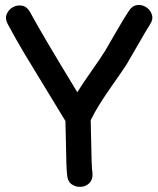

<svg xmlns="http://www.w3.org/2000/svg" viewBox="-20 -740 624 760"><path d="M246 -45Q248 -21 264.5 -10Q281 1 301 -0.5Q321 -2 334.5 -16Q348 -30 346 -55Q342 -82 341 -176Q340 -241 339 -263Q340 -265 341 -268Q363 -314 413 -386Q463 -457 481 -485L528 -566Q560 -622 573 -642Q587 -662 581.5 -681Q576 -700 559.5 -711Q543 -722 523.5 -720Q504 -718 491 -698Q470 -667 441 -616Q402 -548 395 -537Q381 -514 343 -460Q305 -406 286 -375Q144 -608 99 -692Q87 -714 67.5 -717.5Q48 -721 31 -711.5Q14 -702 6.5 -684Q-1 -666 11 -644Q42 -586 79 -524L239 -261Q240 -239 241 -175Q242 -74 246 -45Z"/></svg>

Font: Balsamiq Sans
Style: Regular
Weight: 400
Designer: Michael Angeles
Foundry: Balsamiq SRL
Version: Version 1.020; ttfautohint (v1.8.4.7-5d5b);gftools[0.9.26]